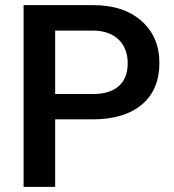

<svg xmlns="http://www.w3.org/2000/svg" viewBox="-20 -731 679 751"><path d="M342.8 -264.2C425.3 -264.2 489.3 -283.7 535.2 -322.3C580.6 -360.8 603.5 -415 603.5 -484.9C603.5 -552.7 580.1 -607.4 533.7 -648.9C486.8 -690.4 423.8 -710.9 344.2 -710.9H72.3V0H195.8V-264.2ZM195.8 -611.3H347.7C429.7 -609.9 479.5 -560.5 479.5 -483.9C479.5 -405.8 432.1 -363.3 344.2 -363.3H195.8Z"/></svg>

Font: Shabnam Medium
Style: Regular
Weight: 500
Foundry: DejaVu fonts team - Redesigned by Saber Rastikerdar - Based on Vazir font
Version: Version 5.0.1